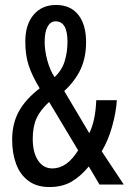

<svg xmlns="http://www.w3.org/2000/svg" viewBox="-20 -744 519 774"><path d="M206 -724Q264 -724 295.5 -684.5Q327 -645 327 -574Q327 -513 305.5 -466Q284 -419 239 -377L340 -207Q365 -258 368 -340H451Q448 -291 432 -234Q416 -177 390 -134L479 0H381L338 -73Q305 -33 268 -11.5Q231 10 179 10Q128 10 94.5 -15Q61 -40 45 -83Q29 -126 29 -181Q29 -245 55.5 -294Q82 -343 140 -388Q109 -439 95.5 -480.5Q82 -522 82 -577Q82 -645 115.5 -684.5Q149 -724 206 -724ZM204 -658Q184 -658 172 -637Q160 -616 160 -575Q160 -541 170.5 -501.5Q181 -462 200 -433Q229 -460 240.5 -496.5Q252 -533 252 -576Q252 -658 204 -658ZM178 -333Q142 -300 127 -266.5Q112 -233 112 -184Q112 -129 133.5 -97Q155 -65 191 -65Q250 -65 295 -138Z"/></svg>

Font: Noto Sans Lao Looped UI ExtraCond
Style: Regular
Weight: 400
Width: 2
Designer: Mark Frömberg, Ben Mitchell
Foundry: The Fontpad Ltd
Version: Version 1.001; ttfautohint (v1.8.4.7-5d5b)